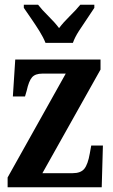

<svg xmlns="http://www.w3.org/2000/svg" viewBox="-20 -786 473 806"><path d="M12 0V-41L256 -477H158Q128 -477 114.5 -461.5Q101 -446 92 -405L85 -381H34L44 -536H402V-494L158 -59H285Q319 -59 334 -77.5Q349 -96 357 -142L363 -175H412L407 0ZM171 -606Q162 -629 145.5 -655.5Q129 -682 111 -708Q93 -734 80 -753V-766H140Q156 -745 183 -718.5Q210 -692 228 -668Q246 -692 273 -718.5Q300 -745 317 -766H376V-753Q364 -734 346 -708Q328 -682 311 -655.5Q294 -629 286 -606Z"/></svg>

Font: Noto Serif ExtraCondensed
Style: Bold
Weight: 700
Width: 2
Designer: Monotype Design Team
Foundry: Monotype Imaging Inc.
Version: Version 2.014; ttfautohint (v1.8.4.7-5d5b)